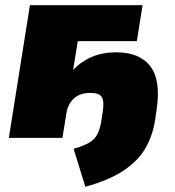

<svg xmlns="http://www.w3.org/2000/svg" viewBox="-20 -530 673 738"><path d="M308 188 263 42Q301 31 322.5 18.5Q344 6 354.5 -14.5Q365 -35 370 -68L375 -101Q381 -140 371.5 -156.5Q362 -173 327 -173Q287 -173 263.5 -151Q240 -129 235 -93L220 0H14L95 -510H528L506 -372H279L261 -261Q292 -294 333.5 -311.5Q375 -329 426 -329Q517 -329 558 -275Q599 -221 582 -109L576 -68Q567 -9 539 39.5Q511 88 456 125Q401 162 308 188Z"/></svg>

Font: Winston Black
Style: Italic
Weight: 900
Italic angle: -9°
Designer: Original fonts by Vernon Adams / Changes by Cristiano Sobral
Foundry: VOriginal fonts by Vernon Adams / Changes by Cristiano Sobral
Version: Version 2.503;July 17, 2020;FontCreator 13.0.0.2655 64-bit